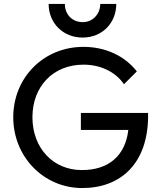

<svg xmlns="http://www.w3.org/2000/svg" viewBox="-20 -941 813 971"><path d="M568 -921H487C487 -869 448 -829 399 -829C344 -829 308 -869 308 -921H226C226 -825 298 -751 398 -751C497 -751 568 -825 568 -921ZM396 10C591 10 729 -115 729 -356V-370H389V-284H629C614 -152 527 -80 393 -81C250 -81 144 -191 144 -348C144 -504 249 -614 402 -614C487 -614 563 -579 607 -515L672 -580C610 -659 513 -704 402 -704C200 -704 47 -548 47 -348C47 -148 201 10 396 10Z"/></svg>

Font: Outfit
Style: Regular
Weight: 400
Designer: Rodrigo Fuenzalida
Foundry: fragTYPE
Version: Version 1.100;gftools[0.9.27]